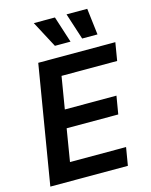

<svg xmlns="http://www.w3.org/2000/svg" viewBox="-138 -1049 897 1138"><g transform="rotate(-15 310.0 -480.5)"><path d="M26.3 0H502.1L520.6 -110.4H176.5L209.2 -308.9H525.9L544.4 -419.4H227.6L260.3 -616.8H601.6L620 -727.3H147ZM182.5 -961.3 268.5 -799H364.3L312.1 -961.3ZM383.2 -961.3 435.7 -799H529.8L510.3 -961.3Z"/></g></svg>

Font: Margiela Sans Semi Bold
Style: Italic
Weight: 600
Italic angle: -9.39999°
Designer: Stefan Endress, Andreas Faust
Version: Version 1.100;FEAKit 1.0